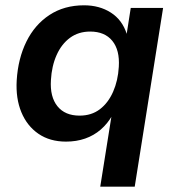

<svg xmlns="http://www.w3.org/2000/svg" viewBox="-20 -524 667 724"><path d="M358 180 401 -90H404Q386 -58 360 -35.5Q334 -13 301 -1.5Q268 10 229 10Q168 10 125 -19.5Q82 -49 60.5 -101Q39 -153 43 -221Q48 -303 79.5 -367Q111 -431 166.5 -467.5Q222 -504 297 -504Q355 -504 398 -476.5Q441 -449 458 -396V-398L473 -494H595L488 180ZM280 -88Q325 -88 356.5 -112Q388 -136 406.5 -178Q425 -220 428 -272Q432 -335 403.5 -370Q375 -405 320 -405Q276 -405 244 -381.5Q212 -358 193.5 -316.5Q175 -275 172 -222Q168 -159 196.5 -123.5Q225 -88 280 -88Z"/></svg>

Font: Nunito Sans 10pt
Style: Bold Italic
Weight: 700
Italic angle: -9°
Designer: Vernon Adams
Foundry: Vernon Adams
Version: Version 3.101;gftools[0.9.27]